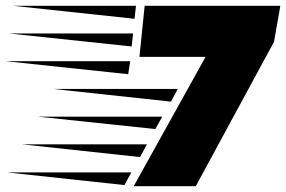

<svg xmlns="http://www.w3.org/2000/svg" viewBox="-270 -645 992 665"><path d="M196 -580 -226 -625H201ZM679 -500 408 0H193L442 -448H213L231 -625H701ZM186 -484 -238 -529H191ZM174 -388 -250 -433H181ZM-86 -337H346L322 -293ZM268 -198 -139 -241H292ZM-193 -145H239L215 -101ZM185 -48 161 -4 -247 -48Z"/></svg>

Font: Faster One
Style: Regular
Weight: 400
Designer: Eduardo Rodriguez Tunni
Foundry: Eduardo Rodriguez Tunni
Version: Version 1.003; ttfautohint (v1.8.4.7-5d5b);gftools[0.9.23]